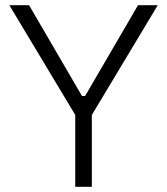

<svg xmlns="http://www.w3.org/2000/svg" viewBox="-20 -720 644 740"><path d="M270 0H334V-277L588 -700H512L308 -350H296L92 -700H16L270 -277Z"/></svg>

Font: Meta Space Light
Style: Regular
Weight: 300
Designer: Meta Pool / Florian Karsten
Foundry: Meta Pool / Florian Karsten
Version: Version 2.000;Glyphs 3.1.1 (3137)